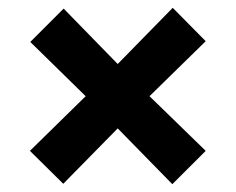

<svg xmlns="http://www.w3.org/2000/svg" viewBox="-20 -495 600 489"><path d="M142.1 -473.1 279.8 -332 419.9 -475.1 503.9 -390.1 360.8 -250 503.9 -110.8 418.9 -25.9 279.8 -168 141.1 -26.9 56.2 -110.8 198.2 -250 57.1 -388.2Z"/></svg>

Font: TitilliumWeb-Bold
Style: Bold
Weight: 700
Version: Version 1.001;PS 57.000;hotconv 1.0.70;makeotf.lib2.5.55311